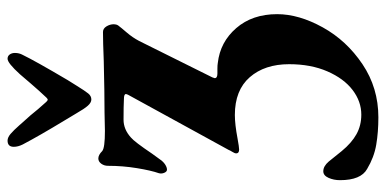

<svg xmlns="http://www.w3.org/2000/svg" viewBox="-270 -440 996 495"><g transform="rotate(-90 227.5 -193.0)"><path d="M10 0ZM39 256Q10 240 10 186Q10 170 16 156.5Q22 143 33 143Q46 143 58 157Q64 165 85 190.5Q106 216 128.5 228.5Q151 241 179 241Q213 241 242.5 218.5Q272 196 290.5 153.5Q309 111 309 55Q309 -8 275.5 -46.5Q242 -85 178 -85Q154 -85 117 -78Q95 -74 89 -74Q79 -74 79 -82Q79 -85 83 -91.5Q87 -98 88 -101L230 -360Q232 -364 232 -366Q232 -371 219 -371Q201 -372 166 -372Q141 -372 120 -353Q109 -344 78 -298L62 -276Q57 -269 50 -264.5Q43 -260 37 -260Q32 -260 29 -267Q26 -274 28 -281Q35 -301 41 -337.5Q47 -374 47 -412Q47 -422 52.5 -429.5Q58 -437 66 -437Q75 -437 85 -427Q93 -420 137 -420L184 -421Q235 -421 317 -423Q367 -425 392 -425Q401 -425 406.5 -416Q412 -407 412 -397Q412 -391 409 -386Q403 -378 390.5 -363.5Q378 -349 369 -332L275 -143L273 -137Q273 -130 285 -130H297Q307 -130 312 -129Q366 -123 402 -81.5Q438 -40 438 24Q438 80 404 141.5Q370 203 309 244Q248 285 172 285Q134 285 101.5 279.5Q69 274 39 256ZM182 -494Q182 -494 164 -524Q124 -590 102 -632Q96 -644 96 -655Q96 -671 112 -671Q120 -671 129 -663.5Q138 -656 153 -639Q150 -642 177 -612Q192 -593 212 -571Q216 -567 218 -567.5Q220 -568 223 -571Q241 -590 259 -611Q277 -632 283 -639Q312 -671 323 -671Q330 -671 334 -665.5Q338 -660 338 -652Q338 -641 333 -632Q317 -599 268 -516Q268 -516 253 -492Q240 -471 233.5 -463Q227 -455 218 -455Q210 -455 202 -464Q194 -473 182 -494Z"/></g></svg>

Font: EB Garamond
Style: Bold
Weight: 700
Designer: Georg Duffner and Octavio Pardo
Foundry: Georg Duffner
Version: Version 1.000; ttfautohint (v1.6)